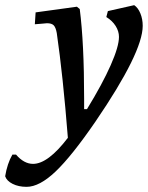

<svg xmlns="http://www.w3.org/2000/svg" viewBox="-131 -488 575 744"><path d="M389 -468Q404 -458 413 -436Q422 -414 422 -388Q422 -285 239 -17Q147 117 84.5 176.5Q22 236 -28 236Q-59 236 -82 224.5Q-105 213 -111 195Q-103 146 -83 111H-69Q-38 147 -3 147Q55 147 132 46Q113 -195 89 -360Q85 -382 77 -390Q69 -398 51 -398L29 -396Q11 -394 4 -394L7 -440L167 -462L178 -453Q195 -321 195 -105V-65H206Q266 -163 298 -235.5Q330 -308 330 -345Q330 -367 317 -387.5Q304 -408 281 -422L287 -445Z"/></svg>

Font: Alegreya Medium
Style: Italic
Weight: 500
Italic angle: -7°
Designer: Juan Pablo del Peral
Foundry: Huerta Tipografica
Version: Version 2.008; ttfautohint (v1.8)